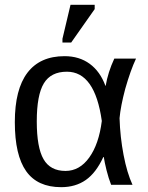

<svg xmlns="http://www.w3.org/2000/svg" viewBox="-20 -773 618 803"><path d="M414.1 -116.2H412.1Q381.8 -50.3 338.9 -20.3Q295.9 9.8 235.8 9.8Q136.7 9.8 89.4 -57.1Q42 -124 42 -262.2Q42 -399.4 94.7 -468.8Q147.5 -538.1 250 -538.1Q311.5 -538.1 355.2 -506.1Q398.9 -474.1 420.9 -414.1H421.9Q431.6 -471.2 458 -527.8H548.8Q525.9 -479 503.9 -401.9Q484.4 -328.6 480 -278.8Q482.4 -200.2 496.8 -125Q511.2 -49.8 534.2 0H444.8Q434.1 -26.9 425.5 -61.3Q417 -95.7 414.1 -116.2ZM133.8 -265.1Q133.8 -156.2 162.1 -107.2Q190.4 -58.1 253.9 -58.1Q313 -58.1 353.3 -114.3Q393.6 -170.4 405.8 -267.1Q377 -473.1 259.8 -473.1Q192.9 -473.1 163.3 -424.3Q133.8 -375.5 133.8 -265.1ZM277.8 -595.2H241.2V-610.8L274.9 -752.9H376V-734.9Z"/></svg>

Font: Libra Sans Modern
Style: Regular
Weight: 400
Foundry: Stefan Peev, Context Ltd
Version: Version 1.000